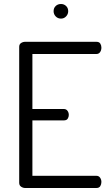

<svg xmlns="http://www.w3.org/2000/svg" viewBox="-20 -940 548 960"><path d="M142 -395H299Q311 -395 317.5 -386Q324 -377 324 -365Q324 -355 318.5 -346.5Q313 -338 299 -338H142V-61H462Q474 -61 480.5 -51.5Q487 -42 487 -30Q487 -19 481.5 -9.5Q476 0 462 0H106Q95 0 85.5 -6.5Q76 -13 76 -26V-706Q76 -719 85.5 -725Q95 -731 106 -731H462Q476 -731 481.5 -722Q487 -713 487 -702Q487 -689 480.5 -679.5Q474 -670 462 -670H142ZM285 -920Q300 -920 310.5 -910Q321 -900 321 -884Q321 -869 310.5 -858Q300 -847 285 -847Q269 -847 258.5 -858Q248 -869 248 -884Q248 -900 258.5 -910Q269 -920 285 -920Z"/></svg>

Font: AkaAcidDosis
Style: Regular
Weight: 400
Designer: Edgar Tolentino, Pablo Impallari, Igino Marini, Aka-Acid
Foundry: Edgar Tolentino, Pablo Impallari, Igino Marini, Cyberella
Version: Version 1.007